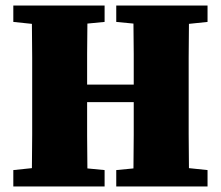

<svg xmlns="http://www.w3.org/2000/svg" viewBox="-20 -672 796 692"><path d="M399 -593V-652H728V-593L661 -586Q660 -526 660 -465Q660 -404 660 -342V-310Q660 -249 660 -188Q660 -127 661 -66L728 -59V0H399V-59L461 -65Q462 -126 462 -186.5Q462 -247 462 -304H294Q294 -241 294 -182Q294 -123 295 -65L357 -59V0H28V-59L95 -66Q96 -126 96 -187.5Q96 -249 96 -310V-342Q96 -403 96 -464Q96 -525 95 -586L28 -593V-652H357V-593L295 -587Q294 -533 294 -478Q294 -423 294 -367H462Q462 -422 462 -477Q462 -532 461 -587Z"/></svg>

Font: Source Serif 4 Black
Style: Regular
Weight: 900
Designer: Frank Grießhammer
Foundry: Adobe
Version: Version 4.005;hotconv 1.1.0;makeotfexe 2.6.0